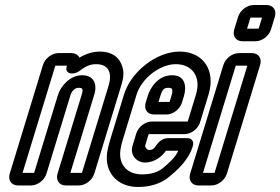

<svg xmlns="http://www.w3.org/2000/svg" viewBox="-20 -712 1114 763"><path d="M411.1 -370 305.6 -25H259.6L354.4 -335C368.2 -380 351.3 -413 306.3 -413C256.3 -413 220.2 -367 210.4 -335L115.6 -25H69.6L199.9 -451H245.9L245.6 -450C234.6 -414 275.9 -415 294.2 -429C316.4 -446 335.7 -457 361.7 -457C410.7 -457 427.6 -424 411.1 -370ZM264.2 -501H212.2C186.2 -501 158.8 -480 150.8 -454L18.7 -22C10.8 4 25.4 25 51.4 25H103.4C129.4 25 156.8 4 164.7 -22L260.4 -335C265.3 -351 279 -363 291 -363C308 -363 312.1 -360 304.4 -335L208.7 -22C200.8 4 215.4 25 241.4 25H293.4C319.4 25 346.8 4 354.7 -22L461.1 -370C466.6 -388 475.8 -418 466.4 -446C455.3 -485 424 -507 377 -507C350 -507 322.6 -499 295.7 -483C290.7 -493 279.2 -501 264.2 -501Z M521.6 -182 506.7 -133C495 -95 524.2 -66 556.2 -66C592.2 -66 623.2 -89 639.5 -113H688.5C685.4 -106 681.6 -100 676.1 -92C669.1 -82 652.9 -65 627.5 -44C608.9 -29 582.8 -19 543.8 -19C486.8 -19 450.4 -57 458.5 -116C460.7 -130 463.4 -142 467.4 -155L522.7 -336C542.3 -400 614.7 -457 678.7 -457C742.7 -457 780.7 -408 758.7 -336L726 -229H583C557 -229 529.6 -208 521.6 -182ZM775.1 -226 808.7 -336C838.7 -434 786 -507 694 -507C602 -507 500.9 -428 472.7 -336L417.4 -155C412.8 -140 408.9 -124 406 -108C394 -23 449.5 31 528.5 31C575.5 31 618.2 19 653.1 -10C681.1 -33 702.5 -54 716.6 -74C728.5 -90 738.7 -107 744.8 -127L746.7 -133C751.6 -149 741.8 -163 725.8 -163H647.8C625.8 -163 610.2 -148 601.3 -135C593.9 -124 589.5 -116 571.5 -116C563.5 -116 555.4 -129 556.7 -133L570.7 -179H713.7C739.7 -179 767.1 -200 775.1 -226ZM591.6 -257H641.6C667.6 -257 695 -278 702.9 -304L710.6 -329C722.5 -368 716.3 -413 664.3 -413C609.3 -413 577.9 -366 566.6 -329L558.9 -304C551 -278 565.6 -257 591.6 -257ZM649 -363C665 -363 669.5 -358 660.6 -329L653.9 -307H609.9L616.6 -329C625.5 -358 632 -363 649 -363Z M786.6 -25 916.9 -451H962.9L832.6 -25ZM881.7 -22 1013.8 -454C1021.8 -480 1007.2 -501 981.2 -501H929.2C903.2 -501 875.8 -480 867.8 -454L735.7 -22C727.8 4 742.4 25 768.4 25H820.4C846.4 25 873.8 4 881.7 -22ZM961.8 -598 975.3 -642H1021.3L1007.8 -598ZM1056.9 -595 1072.2 -645C1080.1 -671 1065.6 -692 1039.6 -692H987.6C961.6 -692 934.1 -671 926.2 -645L910.9 -595C903 -569 917.5 -548 943.5 -548H995.5C1021.5 -548 1049 -569 1056.9 -595Z"/></svg>

Font: DIN Rundschrift
Style: EngKontKu
Weight: 400
Width: 3
Version: Version 1.027